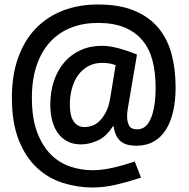

<svg xmlns="http://www.w3.org/2000/svg" viewBox="-20 -697 842 855"><path d="M392 138Q326 138 261.5 118Q197 98 146 51.5Q95 5 64 -72Q33 -149 33 -262Q33 -364 61.5 -442Q90 -520 141 -572Q192 -624 262 -650.5Q332 -677 416 -677Q510 -677 575.5 -650.5Q641 -624 682.5 -576Q724 -528 743 -459.5Q762 -391 762 -307Q762 -248 751 -200.5Q740 -153 718.5 -119Q697 -85 664 -66.5Q631 -48 587 -48Q569 -48 552.5 -51.5Q536 -55 522.5 -64Q509 -73 499.5 -90Q490 -107 486 -134H482Q454 -89 415.5 -71.5Q377 -54 341 -54Q304 -54 278 -68.5Q252 -83 235.5 -107.5Q219 -132 211.5 -164Q204 -196 204 -231Q204 -288 220 -336Q236 -384 266 -419Q296 -454 338.5 -473.5Q381 -493 435 -493Q494 -493 590 -454L555 -248Q552 -231 549 -213Q546 -195 546 -178Q546 -154 555 -137.5Q564 -121 591 -121Q632 -121 652.5 -171.5Q673 -222 673 -307Q673 -373 659.5 -426Q646 -479 615 -516.5Q584 -554 535 -574.5Q486 -595 416 -595Q351 -595 297 -574Q243 -553 204 -511Q165 -469 143.5 -406.5Q122 -344 122 -262Q122 -170 145.5 -108Q169 -46 207 -8.5Q245 29 293.5 45Q342 61 392 61Q434 61 482.5 50Q531 39 580 22L608 94Q554 112 498.5 125Q443 138 392 138ZM357 -131Q371 -131 388.5 -136.5Q406 -142 422 -157Q438 -172 451.5 -197.5Q465 -223 471 -262L495 -407Q478 -413 463.5 -415Q449 -417 435 -417Q401 -417 374.5 -403Q348 -389 329.5 -364.5Q311 -340 301 -305.5Q291 -271 291 -231Q291 -212 294 -194Q297 -176 304.5 -162Q312 -148 325 -139.5Q338 -131 357 -131Z"/></svg>

Font: Encode Sans Compressed
Style: Bold
Weight: 700
Designer: Pablo Impallari, Andres Torresi
Foundry: Pablo Impallari, Andres Torresi
Version: Version 1.000; ttfautohint (v1.00) -l 8 -r 50 -G 200 -x 14 -